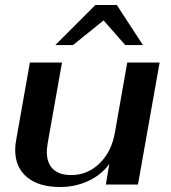

<svg xmlns="http://www.w3.org/2000/svg" viewBox="-20 -741 686 771"><path d="M41 -139Q41 -160 45 -179L100 -490H229L172 -169Q168 -143 168 -132Q168 -86 193 -62Q218 -38 266 -38Q332 -38 380.5 -85.5Q429 -133 442 -212L491 -490H621L534 0H405L419 -83Q389 -40 336 -15Q283 10 222 10Q136 10 88.5 -29.5Q41 -69 41 -139ZM363 -721H449L554 -560H483L396 -659L273 -560H202Z"/></svg>

Font: Fahkwang SemiBold
Style: Italic
Weight: 600
Italic angle: -10°
Version: Version 1.000; ttfautohint (v1.6)